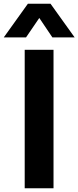

<svg xmlns="http://www.w3.org/2000/svg" viewBox="-60 -1006 419 1026"><path d="M-40 -806 89 -986H210L339 -806H220L150 -910L79 -806ZM72 0V-740H226V0Z"/></svg>

Font: Be Vietnam Pro
Style: Bold
Weight: 700
Designer: Lam Bao, Tony Le, Vietanh Nguyen
Foundry: Yellow Type Foundry
Version: Version 1.002; ttfautohint (v1.8.3)